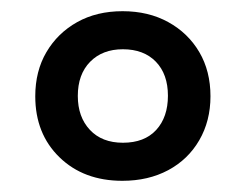

<svg xmlns="http://www.w3.org/2000/svg" viewBox="-20 -746 440 343"><path d="M198.6 -423Q129.5 -423 86.3 -465Q43 -507 43 -574Q43 -619 63 -653Q83 -687 117.9 -706.5Q152.8 -726 199 -726Q245.2 -726 280.6 -706.5Q316 -687 336 -653Q356 -619 356 -574Q356 -530 336 -495.5Q316 -461 280.5 -442Q244.9 -423 198.6 -423ZM199.6 -491Q238 -491 259 -513.8Q280 -536.7 280 -575Q280 -613.4 258.5 -635.7Q236.9 -658 199.5 -658Q163 -658 141 -635.6Q119 -613.2 119 -574.6Q119 -537 140.6 -514Q162.1 -491 199.6 -491Z"/></svg>

Font: Noto Serif Gujarati
Style: Regular
Weight: 400
Designer: Universal Thirst, Indian Type Foundry and the Monotype Design Team
Foundry: Monotype Imaging Inc.
Version: Version 2.102